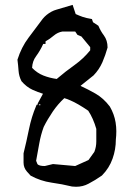

<svg xmlns="http://www.w3.org/2000/svg" viewBox="-20 -750 538 768"><path d="M74.2 -99.6V-136.7Q85.9 -183.6 95.9 -233.2Q106 -282.7 124.5 -326.2L126.5 -331.1H129.9L131.3 -336.9L151.9 -375Q131.3 -381.3 110.8 -390.6Q85.9 -401.9 65.9 -425.3Q55.7 -445.3 54.2 -467.3Q52.7 -489.3 49.8 -511.2Q65.4 -561 94 -598.9Q122.6 -636.7 150.9 -674.8Q165 -691.9 185.5 -703.1Q195.3 -708.5 206.1 -711.4Q236.3 -720.2 270.5 -730.5L282.7 -693.8Q296.4 -687.5 310.3 -682.6Q324.2 -677.7 347.7 -673.8L352.1 -661.1L373.5 -647Q382.8 -625 395.5 -608.4Q410.2 -588.4 410.2 -560.5V-559.6Q401.9 -529.8 389.6 -501Q376.5 -471.2 354 -448.2L302.7 -407.2V-406.2Q332 -392.6 361.3 -376Q394 -357.4 419.4 -323.7Q437 -293.5 442.4 -260.3Q445.3 -242.2 445.3 -225.1Q445.3 -208 443.4 -191.9Q443.4 -151.9 430.2 -115.2Q417 -77.6 387.7 -47.9Q361.3 -29.3 334 -15.1Q311.5 -2.9 284.2 -2.9Q276.4 -2.9 268.1 -3.9Q228 -13.7 186 -19.5Q142.1 -25.9 102.5 -47.4L87.9 -63.5Q74.2 -79.1 74.2 -99.6ZM280.8 -85.9 334 -109.9 357.4 -142.6Q365.2 -162.1 365.2 -184.6V-234.4Q353 -276.9 333 -307.1Q291 -335.9 261.2 -348.6Q249.5 -354 237.3 -357.4Q211.9 -334 191.4 -304.2Q169.9 -272.5 154.8 -242.2Q143.1 -210.4 137 -175.8Q130.9 -141.1 124.5 -106.9L129.9 -93.3Q136.7 -85.9 159.2 -85.9L191.9 -93.8ZM141.6 -332.5H135.7V-329.1H141.6ZM162.1 -584.5V-574.2H152.8Q141.1 -547.9 124.5 -525.4Q109.4 -505.4 108.4 -478.5Q128.9 -457.5 153.8 -447.8Q178.7 -438 207.5 -434.1L208 -435.1Q242.2 -464.4 279.3 -490.7Q314 -515.6 340.8 -548.8V-561.5L305.7 -604L289.6 -610.8L280.8 -624H230Q210.4 -620.6 195.3 -607.7Q180.2 -594.7 162.1 -584.5Z"/></svg>

Font: Bakudai
Style: Bold
Weight: 700
Version: Version 1.48